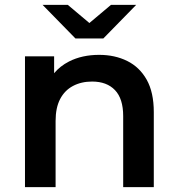

<svg xmlns="http://www.w3.org/2000/svg" viewBox="-20 -764 725 784"><path d="M82 0V-534H201V-465Q225 -494 262 -513Q315 -540 385 -540Q449 -540 499.5 -515Q550 -490 579 -438.5Q608 -387 608 -306V0H483V-290Q483 -361 449.5 -396Q416 -431 356 -431Q312 -431 278 -413Q244 -395 225.5 -359.5Q207 -324 207 -270V0ZM288 -607 154 -744H257L345 -670L433 -744H536L402 -607Z"/></svg>

Font: Montserrat Thin SemiBold
Style: Regular
Weight: 600
Version: Version 9.000